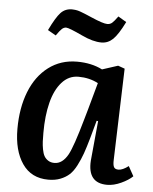

<svg xmlns="http://www.w3.org/2000/svg" viewBox="-54 -802 685 862"><g transform="rotate(5 288.5 -371.5)"><path d="M379.9 -620.1Q341.3 -620.1 291 -644Q229.5 -672.9 216.8 -672.9Q206.5 -672.9 197.8 -665Q189 -657.2 172.9 -633.8L136.2 -654.8Q165 -714.4 185.1 -735.6Q205.1 -756.8 235.8 -756.8Q239.7 -756.8 243.9 -756.3Q248 -755.9 251.5 -755.6Q254.9 -755.4 259.5 -754.2Q264.2 -752.9 267.1 -752.2Q270 -751.5 275.6 -749.3Q281.2 -747.1 283.9 -746.1Q286.6 -745.1 293.5 -742.4Q300.3 -739.7 303 -738.5Q305.7 -737.3 313.7 -733.9Q321.8 -730.5 325.2 -729Q379.9 -705.1 398.9 -705.1Q411.1 -705.1 420.2 -712.6Q429.2 -720.2 445.8 -743.2L482.9 -721.2Q454.1 -663.1 431.6 -641.6Q409.2 -620.1 379.9 -620.1ZM481 -101.1Q480 -77.6 485.1 -67.9Q490.2 -58.1 505.9 -58.1Q524.4 -58.1 550.8 -78.1L575.2 -34.2Q556.6 -16.1 523.7 -1Q490.7 14.2 460.9 14.2Q372.1 14.2 378.9 -87.9L396 -267.1L389.2 -268.1L367.2 -188Q355 -145 345.2 -117.4Q335.4 -89.8 321.3 -62.3Q307.1 -34.7 290.5 -19.5Q273.9 -4.4 250.2 4.9Q226.6 14.2 195.8 14.2Q119.1 14.2 78.6 -44.7Q38.1 -103.5 38.1 -201.2Q38.1 -295.4 66.9 -368.7Q95.7 -441.9 150.6 -483.4Q205.6 -524.9 278.8 -524.9Q344.2 -524.9 393.1 -500L463.9 -522.9L494.1 -512.2ZM216.8 -63Q252.9 -63 277.8 -107.9Q298.3 -146 332.5 -267.1Q335.4 -277.3 346.2 -314.9L379.9 -437Q340.3 -458 291 -458Q247.1 -458 216.3 -423.3Q185.5 -388.7 170.7 -329.8Q155.8 -271 155.8 -193.8Q155.8 -169.9 156.5 -154.1Q157.2 -138.2 160.6 -119.4Q164.1 -100.6 170.4 -89.4Q176.8 -78.1 188.5 -70.6Q200.2 -63 216.8 -63Z"/></g></svg>

Font: Literata Book SemiBold
Style: Italic
Weight: 600
Italic angle: -3°
Designer: Latin by Veronika Burian and Jose Scaglione. Greek by Irene Vlachou. Cyrillic by Vera Evstafieva
Foundry: TypeTogether
Version: Version 1.003;PS 001.003;hotconv 1.0.88;makeotf.lib2.5.64775